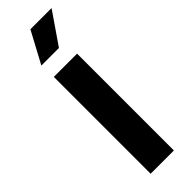

<svg xmlns="http://www.w3.org/2000/svg" viewBox="-241 -709 718 718"><g transform="rotate(-45 118.0 -350.0)"><path d="M57 0H180V-512H57ZM54 -575H147L233 -700H121Z"/></g></svg>

Font: Vanilla Cream
Style: Bold
Weight: 700
Designer: Jeremy Tribby, Jinavaṁso
Foundry: Tribby Type
Version: Version 1.422;Glyphs 3.1.2 (3151)